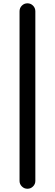

<svg xmlns="http://www.w3.org/2000/svg" viewBox="-20 -868 336 1175"><path d="M99.6 239.3V-798.8Q99.6 -819.3 113.8 -833.5Q127.9 -847.7 147.9 -847.7Q168 -847.7 182.1 -833.5Q196.3 -819.3 196.3 -798.8V239.3Q196.3 258.8 182.1 272.9Q168 287.1 147.9 287.1Q127.9 287.1 113.8 272.9Q99.6 258.8 99.6 239.3Z"/></svg>

Font: Nico Moji
Style: Regular
Weight: 400
Version: Version 1.02